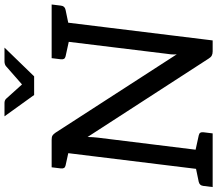

<svg xmlns="http://www.w3.org/2000/svg" viewBox="-76 -891 967 855"><g transform="rotate(-90 407.5 -463.5)"><path d="M74 0 162 -717H212Q225 -717 231 -713.5Q237 -710 244 -700L593 -160Q592 -173 593 -185.5Q594 -198 596 -209L658 -717H743L655 0H606Q595 0 587.5 -4Q580 -8 574 -18L225 -557Q225 -545 224 -533Q223 -521 222 -511L159 0ZM2 0 7 -41Q8 -50 12.5 -55Q17 -60 25 -62L102 -78L104 0ZM139 0 159 -78 232 -62Q241 -60 244 -55Q247 -50 246 -41L241 0ZM192 -717 171 -639 98 -655Q90 -657 87 -662Q84 -667 85 -676L90 -717ZM678 -717 657 -639 584 -655Q576 -657 573 -662Q570 -667 571 -676L576 -717ZM815 -717 810 -676Q809 -667 804.5 -662Q800 -657 791 -655L714 -639L713 -717ZM623 -927 495 -795H412L317 -927H376Q388 -927 395 -920L459 -849L540 -920Q543 -923 549 -925Q555 -927 561 -927Z"/></g></svg>

Font: Aleo
Style: Italic
Weight: 400
Italic angle: -7°
Designer: Alessio Laiso
Foundry: Alessio Laiso
Version: Version 2.001;gftools[0.9.29]